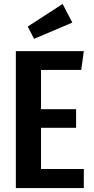

<svg xmlns="http://www.w3.org/2000/svg" viewBox="-20 -949 473 969"><path d="M403 -691 390 -596H187V-398H364V-304H187V-96H403V0H60V-691ZM296 -929 345 -835 152 -753 120 -815Z"/></svg>

Font: Fira Sans Extra Condensed Medium
Style: Regular
Weight: 500
Width: 1
Designer: Carrois Corporate & Edenspiekermann AG
Foundry: Carrois Corporate GbR & Edenspiekermann AG
Version: Version 4.203